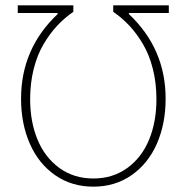

<svg xmlns="http://www.w3.org/2000/svg" viewBox="-20 -680 692 712"><path d="M606 -660.2V-631.8H458V-627.9Q594.2 -499.5 594.2 -314Q594.2 -221.2 561.8 -147.2Q529.3 -73.2 468 -30.5Q406.7 12.2 326.2 12.2Q245.6 12.2 184.3 -30.5Q123 -73.2 90.6 -147.2Q58.1 -221.2 58.1 -314Q58.1 -500 193.8 -627.9V-631.8H45.9V-660.2H252V-636.2Q219.2 -613.8 191.9 -584.5Q164.6 -555.2 141.4 -515.9Q118.2 -476.6 105 -424.3Q91.8 -372.1 91.8 -312Q91.8 -228.5 119.1 -162.4Q146.5 -96.2 200.2 -57.1Q253.9 -18.1 326.2 -18.1Q398.4 -18.1 452.1 -57.1Q505.9 -96.2 533 -162.4Q560.1 -228.5 560.1 -312Q560.1 -372.1 546.9 -424.3Q533.7 -476.6 510.5 -515.9Q487.3 -555.2 460 -584.5Q432.6 -613.8 399.9 -636.2V-660.2Z"/></svg>

Font: Source Sans 3 ExtraLight
Style: Regular
Weight: 200
Designer: Paul D. Hunt
Foundry: Adobe
Version: Version 3.052;hotconv 1.1.0;makeotfexe 2.6.0